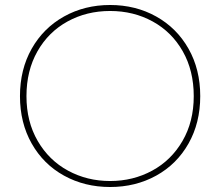

<svg xmlns="http://www.w3.org/2000/svg" viewBox="-20 -734 882 769"><path d="M60 -349Q60 -456 107 -539Q154 -622 236.5 -668Q319 -714 421 -714Q523 -714 605.5 -668Q688 -622 735 -539Q782 -456 782 -349Q782 -242 735 -159Q688 -76 605.5 -30.5Q523 15 421 15Q319 15 236.5 -30.5Q154 -76 107 -159Q60 -242 60 -349ZM756 -349Q756 -451 712 -528.5Q668 -606 591.5 -648Q515 -690 421 -690Q327 -690 250.5 -648Q174 -606 130 -528.5Q86 -451 86 -349Q86 -247 131 -169.5Q176 -92 252.5 -50.5Q329 -9 421 -9Q513 -9 589.5 -50.5Q666 -92 711 -169.5Q756 -247 756 -349Z"/></svg>

Font: Prompt Thin
Style: Regular
Weight: 100
Designer: Katatrad Team
Foundry: CadsonDemak
Version: Version 1.030